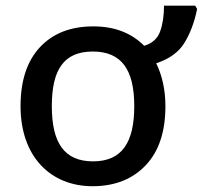

<svg xmlns="http://www.w3.org/2000/svg" viewBox="-20 -641 709 671"><path d="M558.1 -270C558.1 -328.6 545.9 -378.9 525.9 -419.9C571.3 -434.6 604.5 -458.5 624.5 -491.2C644.5 -523.9 659.7 -563.5 668.9 -609.9L662.1 -621.1H553.2C553.2 -586.9 548.8 -557.1 540 -532.2C531.2 -506.8 512.7 -489.7 483.9 -481C438.5 -526.4 379.4 -548.8 306.2 -548.8C227.5 -548.8 165.5 -524.9 120.1 -476.6C74.7 -428.2 51.8 -359.4 51.8 -270C51.8 -92.3 158.2 9.8 303.2 9.8C380.9 9.8 442.9 -14.6 489.3 -63.5C535.2 -111.8 558.1 -180.7 558.1 -270ZM161.1 -270C161.1 -397 202.6 -460.9 304.2 -460.9C405.3 -460.9 449.2 -397 449.2 -270C449.2 -143.1 406.2 -77.1 305.2 -77.1C203.6 -77.1 161.1 -143.1 161.1 -270Z"/></svg>

Font: Noto Reveo Sans
Style: Regular
Weight: 500
Designer: Monotype Design Team
Foundry: Monotype Imaging Inc.
Version: Version 2.007